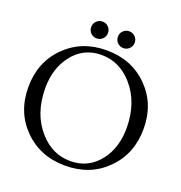

<svg xmlns="http://www.w3.org/2000/svg" viewBox="-155 -1020 1085 1154"><g transform="rotate(20 388.0 -443.5)"><path d="M19.5 -366.7Q19.5 -526.4 124 -630.4Q228.5 -734.9 388.2 -734.9Q547.9 -734.9 652.3 -630.4Q756.8 -525.9 756.8 -366.7Q756.8 -206.5 652.3 -102.1Q548.3 2.4 388.2 2.4Q228.5 2.4 124 -102.1Q19.5 -206.5 19.5 -366.7ZM408.2 -34.2Q524.4 -34.2 595.7 -127.9Q659.2 -211.4 659.2 -335.9Q659.2 -498.5 566.9 -604Q483.9 -698.2 368.2 -698.2Q251.5 -698.2 180.7 -604Q117.2 -518.6 117.2 -397.5Q117.2 -231.9 209.5 -127.9Q291.5 -34.2 408.2 -34.2ZM266.6 -796.9Q251 -812.5 251 -835Q251 -857.4 266.6 -873Q282.2 -888.7 304.7 -888.7Q327.1 -888.7 342.8 -873Q358.4 -857.4 358.4 -835Q358.4 -812.5 342.8 -796.9Q327.1 -781.2 304.7 -781.2Q282.2 -781.2 266.6 -796.9ZM437.5 -796.9Q421.9 -812.5 421.9 -835Q421.9 -857.4 437.5 -873Q453.1 -888.7 475.6 -888.7Q498 -888.7 513.7 -873Q529.3 -857.4 529.3 -835Q529.3 -812.5 513.7 -796.9Q498 -781.2 475.6 -781.2Q453.1 -781.2 437.5 -796.9Z"/></g></svg>

Font: Flanker
Style: Regular
Weight: 400
Designer: Flanker
Foundry: Flanker
Version: Version 2.027